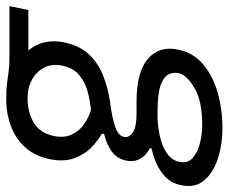

<svg xmlns="http://www.w3.org/2000/svg" viewBox="-96 -468 750 630"><g transform="rotate(-90 279.0 -153.0)"><path d="M175 202Q121 202 74.2 187Q27.5 172 2 141.8Q-23.5 111.5 -13.5 65.5Q-6.5 33 15.2 13.2Q37 -6.5 62.5 -16.8Q88 -27 107 -30.5V-37Q98.5 -40.5 87.2 -50.2Q76 -60 69.2 -76.2Q62.5 -92.5 67.5 -116Q74.5 -146 98.5 -162.5Q122.5 -179 155 -186.5V-194Q135.5 -204.5 112 -226.5Q88.5 -248.5 75.2 -283.2Q62 -318 72 -366Q86 -434 139.2 -470.8Q192.5 -507.5 271 -507.5Q300.5 -507.5 320.2 -505Q340 -502.5 358.8 -499.8Q377.5 -497 404.5 -497H574L561 -435H428.5Q449.5 -409.5 455.5 -380.5Q461.5 -351.5 455.5 -320Q445.5 -269 417.2 -238Q389 -207 348.2 -190.5Q307.5 -174 260.5 -167Q206.5 -160 177.8 -150Q149 -140 145 -122Q141.5 -103.5 159.8 -91.8Q178 -80 219.5 -80H259.5Q358.5 -80 401.5 -42.2Q444.5 -4.5 431 57.5Q420.5 108 381.2 140Q342 172 287.2 187Q232.5 202 175 202ZM233.5 -229.5Q263.5 -232.5 293.8 -240.5Q324 -248.5 347.2 -267.5Q370.5 -286.5 378.5 -323Q385.5 -356 372.8 -381.8Q360 -407.5 333.5 -422.5Q307 -437.5 273 -437.5Q224.5 -437.5 190.5 -416.5Q156.5 -395.5 147.5 -350Q141 -317 152.5 -292.5Q164 -268 186 -252.5Q208 -237 233.5 -229.5ZM184 135.5Q263 135.5 305.2 110.2Q347.5 85 353.5 60Q358 41 349.8 24.8Q341.5 8.5 313.5 -1.2Q285.5 -11 229.5 -11H209Q179 -10.5 147.2 -3.5Q115.5 3.5 92 19Q68.5 34.5 63 60Q57 87 75 103.5Q93 120 123 127.8Q153 135.5 184 135.5Z"/></g></svg>

Font: Commissioner
Style: Italic
Weight: 400
Italic angle: -12°
Designer: Kostas Bartsokas
Foundry: Kostas Bartsokas
Version: Version 1.000; ttfautohint (v1.8.3)